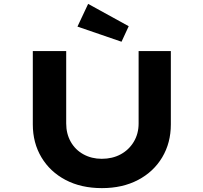

<svg xmlns="http://www.w3.org/2000/svg" viewBox="-20 -963 1048 989"><path d="M505 6Q398 6 318 -36Q238 -78 193.5 -152.5Q149 -227 149 -322V-700H321V-327Q321 -274 344.5 -232.5Q368 -191 410 -168Q452 -145 504 -145Q559 -145 601.5 -168Q644 -191 669 -232.5Q694 -274 694 -327V-700H860V-322Q860 -227 815.5 -152.5Q771 -78 691 -36Q611 6 505 6ZM606 -748 379 -826 434 -943 643 -828Z"/></svg>

Font: Lexend Tera
Style: Bold
Weight: 700
Designer: Bonnie Shaver-Troup, Thomas Jockin
Foundry: Lexend
Version: Version 1.007